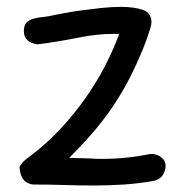

<svg xmlns="http://www.w3.org/2000/svg" viewBox="-20 -579 552 570"><path d="M91.8 -447.3Q50.8 -453.1 50.8 -486.3Q50.8 -503.9 59.1 -512.2Q67.4 -520.5 80.6 -523.9Q93.8 -527.3 109.9 -528.8Q126 -530.3 140.6 -534.2Q147.5 -535.2 168.9 -539.6Q190.4 -543.9 219.2 -547.9Q248 -551.8 279.8 -555.2Q311.5 -558.6 338.9 -558.6Q377.9 -558.6 403.8 -549.8Q429.7 -541 429.7 -512.7Q429.7 -506.8 425.8 -493.7Q421.9 -480.5 416.5 -465.3Q411.1 -450.2 404.8 -434.6Q398.4 -418.9 393.6 -408.2Q375 -365.2 355 -328.6Q335 -292 310.5 -256.3Q286.1 -220.7 255.4 -185.1Q224.6 -149.4 185.5 -110.4L253.9 -108.4Q261.7 -107.4 270 -107.4Q278.3 -107.4 286.1 -107.4Q356.4 -107.4 426.8 -122.1Q446.3 -122.1 459 -111.8Q471.7 -101.6 471.7 -86.9Q471.7 -74.2 463.9 -60.5Q456.1 -46.9 436.5 -42Q391.6 -34.2 348.1 -31.2Q304.7 -28.3 260.7 -28.3Q214.8 -28.3 169.9 -29.8Q125 -31.2 78.1 -31.2Q44.9 -35.2 39.1 -72.3V-75.2Q38.1 -77.1 38.1 -81.1Q38.1 -84 39.1 -85.9L47.9 -97.7Q55.7 -105.5 62.5 -110.4Q69.3 -115.2 74.2 -119.1Q120.1 -154.3 160.2 -197.3Q200.2 -240.2 232.9 -286.6Q265.6 -333 291 -381.8Q316.4 -430.7 334 -478.5H317.4Q267.6 -478.5 210 -466.8Q152.3 -455.1 91.8 -447.3Z"/></svg>

Font: Single Day
Style: Regular
Weight: 400
Designer: DXKorea
Foundry: DXKorea
Version: Version 1.00